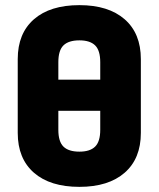

<svg xmlns="http://www.w3.org/2000/svg" viewBox="-20 -715 617 747"><path d="M289 -695Q402 -695 465 -640Q528 -585 528 -485V-198Q528 -98 465 -43Q402 12 289 12Q175 12 112 -43Q49 -98 49 -198V-485Q49 -585 112 -640Q175 -695 289 -695ZM289 -558Q247 -558 227 -538.5Q207 -519 207 -473V-405H370V-473Q370 -519 350 -538.5Q330 -558 289 -558ZM289 -125Q330 -125 350 -144.5Q370 -164 370 -210V-284H207V-210Q207 -164 227 -144.5Q247 -125 289 -125Z"/></svg>

Font: Sofia Sans Black
Style: Regular
Weight: 900
Designer: Botio Nikoltchev, Ani Petrova
Foundry: lettersoup
Version: Version 4.100; ttfautohint (v1.8.3)